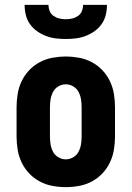

<svg xmlns="http://www.w3.org/2000/svg" viewBox="-20 -760 540 788"><path d="M250 8Q223 8 195.5 3Q168 -2 143.5 -15Q119 -28 100 -48Q81 -68 69 -93Q57 -118 52.5 -145.5Q48 -173 48 -200V-320Q48 -347 52.5 -374.5Q57 -402 69 -427Q81 -452 100 -472Q119 -492 143.5 -505Q168 -518 195.5 -523Q223 -528 250 -528Q277 -528 304.5 -523Q332 -518 356.5 -505Q381 -492 400 -472Q419 -452 431 -427Q443 -402 447.5 -374.5Q452 -347 452 -320V-200Q452 -173 447.5 -145.5Q443 -118 431 -93Q419 -68 400 -48Q381 -28 356.5 -15Q332 -2 304.5 3Q277 8 250 8ZM250 -106Q266 -106 280.5 -114.5Q295 -123 302.5 -137.5Q310 -152 312.5 -168Q315 -184 315 -200V-320Q315 -336 312.5 -352Q310 -368 302.5 -382.5Q295 -397 280.5 -405.5Q266 -414 250 -414Q234 -414 219.5 -405.5Q205 -397 197.5 -382.5Q190 -368 187.5 -352Q185 -336 185 -320V-200Q185 -184 187.5 -168Q190 -152 197.5 -137.5Q205 -123 219.5 -114.5Q234 -106 250 -106ZM250 -600Q229 -600 208.5 -602.5Q188 -605 168.5 -612.5Q149 -620 132 -632Q115 -644 103 -661Q91 -678 86 -698.5Q81 -719 81 -740H179Q179 -727 184 -714.5Q189 -702 200 -694.5Q211 -687 224 -684Q237 -681 250 -681Q263 -681 276 -684Q289 -687 300 -694.5Q311 -702 316 -714.5Q321 -727 321 -740H419Q419 -719 414 -698.5Q409 -678 397 -661Q385 -644 368 -632Q351 -620 331.5 -612.5Q312 -605 291.5 -602.5Q271 -600 250 -600Z"/></svg>

Font: Iosevka SS04 Heavy
Style: Regular
Weight: 900
Monospace: yes
Designer: Belleve Invis
Foundry: Belleve Invis
Version: Version 19.0.0; ttfautohint (v1.8.4)